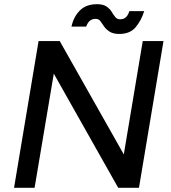

<svg xmlns="http://www.w3.org/2000/svg" viewBox="-20 -896 814 916"><path d="M544 0 180 -645 265 -700 629 -56ZM47 0 164 -700H265L249 -618L145 0ZM544 0 661 -700H760L643 0ZM549 -734Q520 -734 503 -745Q486 -756 476.5 -770Q467 -784 459 -795Q451 -806 437 -806Q421 -806 410 -798Q399 -790 391 -769H321Q331 -816 361 -846Q391 -876 443 -876Q472 -876 488 -865Q504 -854 512.5 -840Q521 -826 529.5 -815Q538 -804 552 -804Q571 -804 581.5 -814.5Q592 -825 597 -843H668Q654 -798 627 -766Q600 -734 549 -734Z"/></svg>

Font: Figtree Light Medium
Style: Italic
Weight: 500
Italic angle: -9.5°
Version: Version 2.000